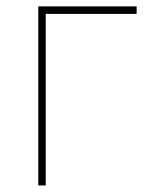

<svg xmlns="http://www.w3.org/2000/svg" viewBox="-20 -565 495 585"><path d="M119.3 0H96.6V-545.5H396.3V-522.7H119.3Z"/></svg>

Font: Linik Sans Thin
Style: Regular
Weight: 100
Designer: Fonts by Rasmus Andersson / Changes by Cristiano Sobral with parts from Marc Monis
Foundry: rsms
Version: Version 3.020; ttfautohint (v1.6)